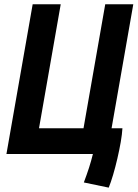

<svg xmlns="http://www.w3.org/2000/svg" viewBox="-20 -713 637 889"><path d="M345.7 0H9.8L131.3 -693.4H261.2L160.6 -119.1H366.7L467.3 -693.4H597.2L496.6 -119.1H546.9Q545.4 -92.3 539.1 -55.4Q532.7 -18.6 523.4 21.2Q514.2 61 503.7 96.4Q493.2 131.8 483.4 155.8L368.2 131.8Q381.8 95.7 392.1 64Q402.3 32.2 410.2 0Z"/></svg>

Font: Cascadia Code PL
Style: Bold Italic
Weight: 700
Italic angle: -10°
Monospace: yes
Designer: Aaron Bell
Foundry: Saja Typeworks
Version: Version 2404.023; ttfautohint (v1.8.4)